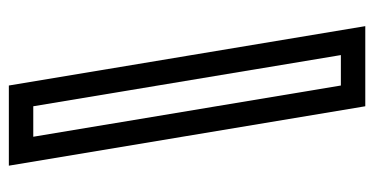

<svg xmlns="http://www.w3.org/2000/svg" viewBox="-226 -495 846 434"><g transform="rotate(90 197.0 -278.0)"><path d="M173.3 125 39.1 -680.7H220.2L354.5 125ZM220.2 69.8H289.1L173.3 -625.5H104.5Z"/></g></svg>

Font: X Company
Style: Regular
Weight: 400
Designer: GGBotNet
Foundry: GGBotNet
Version: 0.90